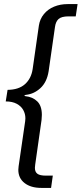

<svg xmlns="http://www.w3.org/2000/svg" viewBox="-20 -757 399 938"><path d="M69.5 72.5Q69.5 64 71 55L103 -165Q104 -174 104 -179Q104 -201 93.5 -219.8Q83 -238.5 61.5 -250Q40 -261.5 8 -261.5L17 -318Q71.5 -318.5 102 -345.8Q132.5 -373 139.5 -419.5L170 -632.5Q175 -664.5 194.5 -688.2Q214 -712 244.2 -724.5Q274.5 -737 310.5 -737H359L350 -677H315Q280.5 -677 266.2 -664.2Q252 -651.5 248.5 -624.5L217.5 -408.5Q209 -355.5 177.5 -326.5Q146 -297.5 106 -293.5Q99.5 -292.5 99.5 -290Q99.5 -287.5 105 -287Q139.5 -283.5 162 -261.8Q184.5 -240 184.5 -195.5Q184.5 -184.5 183 -171L152 47Q150.5 55.5 150.5 63Q150.5 83 162.8 92Q175 101 204 101H238L229.5 161H182Q130.5 161 100 137.2Q69.5 113.5 69.5 72.5Z"/></svg>

Font: 1883 Sans
Style: Italic
Weight: 400
Italic angle: -8°
Designer: 1883 Sans project is a fork of Public Sans.
Version: Version 1.009